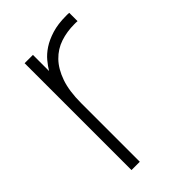

<svg xmlns="http://www.w3.org/2000/svg" viewBox="-175 -620 686 686"><g transform="rotate(-45 167.5 -277.5)"><path d="M310 -512.5Q306 -513 302 -513Q298 -513 294 -513Q256.5 -513 223.5 -502Q190.5 -491 165.8 -465.5Q141 -440 126.5 -398.5Q112 -357 112 -296V0H70V-540H112V-458.5Q121 -473.5 135 -490.5Q149 -507.5 170.5 -521.8Q192 -536 222.5 -545.5Q253 -555 294 -555Q298 -555 302 -555Q306 -555 310 -554.5Z"/></g></svg>

Font: Vela Sans ExtLt
Style: Regular
Weight: 200
Designer: Principal design: Mikhail Sharanda - project Manrope.
Design modification: Ravid Balaliev
Foundry: Mikhail Sharanda
Version: Version 1.001